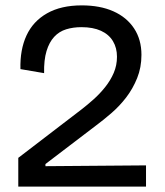

<svg xmlns="http://www.w3.org/2000/svg" viewBox="-20 -694 612 714"><path d="M48 0V-107L283 -287Q305 -304 328 -324.5Q351 -345 371 -370Q391 -395 403 -423Q415 -451 415 -483Q415 -516 400 -541Q385 -566 355.5 -579.5Q326 -593 283 -593Q252 -593 226 -585Q200 -577 181.5 -557Q163 -537 153 -504Q143 -471 144 -422L56 -437Q54 -509 78.5 -562Q103 -615 155 -644.5Q207 -674 284 -674Q352 -674 401.5 -652Q451 -630 478.5 -588.5Q506 -547 506 -490Q506 -443 490 -403.5Q474 -364 449.5 -332Q425 -300 395 -274Q365 -248 338 -228L149 -84V-76L523 -79V0Z"/></svg>

Font: Bricolage Grotesque 16pt
Style: Regular
Weight: 400
Version: Version 1.001;gftools[0.9.33.dev8+g029e19f]